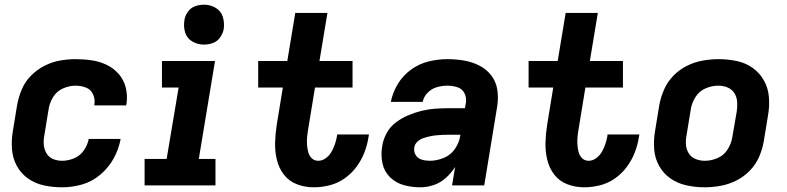

<svg xmlns="http://www.w3.org/2000/svg" viewBox="-20 -790 3352 818"><path d="M245 8Q287 8 329.5 -4Q372 -16 407.5 -46Q443 -76 464.5 -115.5Q486 -155 494 -198H358Q353 -172 337 -149Q321 -126 295.5 -115.5Q270 -105 245 -105Q224 -105 206 -112.5Q188 -120 178 -137Q168 -154 166.5 -174Q165 -194 169 -214L187 -324Q191 -351 206 -376Q221 -401 248 -413Q275 -425 302 -425Q325 -425 346 -417Q367 -409 376.5 -388Q386 -367 382 -344V-341H517L519 -348Q524 -383 516 -416Q508 -449 486.5 -474Q465 -499 435 -513.5Q405 -528 371 -533Q337 -538 302 -538Q269 -538 235 -532Q201 -526 169 -509.5Q137 -493 111.5 -467Q86 -441 72.5 -408.5Q59 -376 53 -343L35 -233Q28 -193 31 -154.5Q34 -116 51.5 -83.5Q69 -51 99.5 -29.5Q130 -8 167.5 0Q205 8 245 8Z M596 0H898V-113H827L896 -530H670V-417H741L690 -113H596ZM849 -600Q868 -600 886.5 -606.5Q905 -613 917 -629.5Q929 -646 933 -665Q937 -692 929.5 -717.5Q922 -743 899 -756.5Q876 -770 849 -770Q830 -770 811.5 -763.5Q793 -757 781 -740.5Q769 -724 766 -706Q761 -678 768.5 -652.5Q776 -627 799 -613.5Q822 -600 849 -600Z M1317 8Q1350 8 1384 -0.5Q1418 -9 1447.5 -29.5Q1477 -50 1498.5 -79Q1520 -108 1532.5 -140.5Q1545 -173 1550 -206L1552 -217H1416Q1416 -214 1416 -212Q1413 -194 1407.5 -177.5Q1402 -161 1393 -144.5Q1384 -128 1368.5 -116.5Q1353 -105 1336 -105Q1319 -105 1308 -116Q1297 -127 1293 -142.5Q1289 -158 1288 -174Q1287 -190 1288.5 -206.5Q1290 -223 1293 -240L1322 -417H1482V-530H1341L1375 -735H1238L1204 -530H1080V-417H1185L1159 -258Q1153 -220 1152 -182.5Q1151 -145 1159.5 -109.5Q1168 -74 1189.5 -46Q1211 -18 1245 -5Q1279 8 1317 8Z M1770 8Q1799 8 1827.5 -1.5Q1856 -11 1879.5 -32Q1903 -53 1919 -79L1906 0H2043L2098 -335Q2104 -371 2099 -406Q2094 -441 2073.5 -468Q2053 -495 2022.5 -510.5Q1992 -526 1957.5 -532Q1923 -538 1886 -538Q1847 -538 1807 -528.5Q1767 -519 1732 -494Q1697 -469 1675 -432.5Q1653 -396 1645 -356H1781Q1785 -378 1802.5 -395.5Q1820 -413 1842.5 -419Q1865 -425 1886 -425Q1908 -425 1928.5 -418.5Q1949 -412 1958.5 -393.5Q1968 -375 1965 -353L1961 -329H1893Q1864 -329 1835 -327Q1806 -325 1777 -318Q1748 -311 1719.5 -299Q1691 -287 1666 -268Q1641 -249 1626.5 -221.5Q1612 -194 1608 -165Q1602 -129 1609.5 -94Q1617 -59 1641.5 -35Q1666 -11 1700 -1.5Q1734 8 1770 8ZM1811 -105Q1793 -105 1776.5 -110Q1760 -115 1751 -129.5Q1742 -144 1745 -162Q1747 -176 1758.5 -186.5Q1770 -197 1783.5 -201.5Q1797 -206 1810.5 -209Q1824 -212 1838 -213.5Q1852 -215 1865.5 -215.5Q1879 -216 1893 -216H1942L1941 -213Q1937 -183 1918.5 -156Q1900 -129 1870 -117Q1840 -105 1811 -105Z M2469 8Q2502 8 2536 -0.5Q2570 -9 2599.5 -29.5Q2629 -50 2650.5 -79Q2672 -108 2684.5 -140.5Q2697 -173 2702 -206L2704 -217H2568Q2568 -214 2568 -212Q2565 -194 2559.5 -177.5Q2554 -161 2545 -144.5Q2536 -128 2520.5 -116.5Q2505 -105 2488 -105Q2471 -105 2460 -116Q2449 -127 2445 -142.5Q2441 -158 2440 -174Q2439 -190 2440.5 -206.5Q2442 -223 2445 -240L2474 -417H2634V-530H2493L2527 -735H2390L2356 -530H2232V-417H2337L2311 -258Q2305 -220 2304 -182.5Q2303 -145 2311.5 -109.5Q2320 -74 2341.5 -46Q2363 -18 2397 -5Q2431 8 2469 8Z M2981 8Q3014 8 3048.5 2Q3083 -4 3115.5 -20Q3148 -36 3174 -62.5Q3200 -89 3214 -121.5Q3228 -154 3234 -188L3252 -298Q3259 -337 3256 -375.5Q3253 -414 3235 -446.5Q3217 -479 3187 -500.5Q3157 -522 3119 -530Q3081 -538 3042 -538Q3009 -538 2974.5 -532Q2940 -526 2907.5 -510Q2875 -494 2849.5 -468Q2824 -442 2809.5 -409Q2795 -376 2789 -343L2771 -233Q2764 -193 2767 -154.5Q2770 -116 2788 -83.5Q2806 -51 2836 -30Q2866 -9 2904 -0.5Q2942 8 2981 8ZM2983 -105Q2962 -105 2943.5 -112.5Q2925 -120 2914.5 -136.5Q2904 -153 2902.5 -173.5Q2901 -194 2905 -214L2923 -324Q2927 -351 2943 -376.5Q2959 -402 2986 -413.5Q3013 -425 3040 -425Q3061 -425 3079.5 -417.5Q3098 -410 3108.5 -393.5Q3119 -377 3120.5 -357Q3122 -337 3119 -316L3100 -206Q3096 -179 3080 -153.5Q3064 -128 3037 -116.5Q3010 -105 2983 -105Z"/></svg>

Font: Iosevka Sparkle XBdObl
Style: Regular
Weight: 800
Italic angle: -9°
Designer: Belleve Invis
Foundry: Belleve Invis
Version: Version 4.5.0; ttfautohint (v1.8.3)